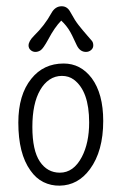

<svg xmlns="http://www.w3.org/2000/svg" viewBox="-20 -583 388 614"><path d="M215.8 -328.6Q199.7 -340.3 178 -340.3Q156.2 -340.3 138.4 -328.4Q120.6 -316.4 108.4 -294.9Q83.5 -252 83.5 -177Q83.5 -102.1 107.4 -66.4Q131.3 -30.8 171.4 -30.8Q215.3 -30.8 241.7 -81.1Q265.1 -126 265.1 -191.4Q265.1 -292 215.8 -328.6ZM170.9 10.7Q143.1 11.2 118.9 -0.7Q94.7 -12.7 77.1 -38.1Q38.6 -91.8 38.6 -190.9Q38.6 -279.8 80.1 -331.1Q119.1 -379.9 183.6 -379.9Q237.8 -379.9 273.4 -333Q310.1 -283.2 310.1 -196.3Q310.1 -99.6 267.6 -42Q229.5 9.8 170.9 10.7ZM254.9 -417Q235.8 -417 225.6 -438Q220.7 -447.8 215.8 -458.7Q210.9 -469.7 204.6 -481Q192.9 -501.5 175.8 -517.1Q154.3 -495.1 134.3 -457Q118.2 -427.7 110.1 -422.4Q102.1 -417 93.3 -417Q84.5 -417 77.9 -422.9Q71.3 -428.7 71.3 -437.5Q71.3 -451.2 88.9 -468.8Q122.6 -501.5 144 -540.5Q156.2 -563 177.2 -563Q194.8 -563 204.3 -545.7Q213.9 -528.3 219.5 -519.5Q225.1 -510.7 231.2 -502.9Q237.3 -495.1 244.4 -486.6Q251.5 -478 260 -468.3Q268.6 -458.5 273.4 -452.9Q278.3 -447.3 278.3 -438Q278.3 -428.7 271.2 -422.9Q264.2 -417 254.9 -417Z"/></svg>

Font: Pompiere 
Style: Regular
Weight: 400
Designer: Karolina Lach
Foundry: Sorkin Type Co.
Version: Version 1.002